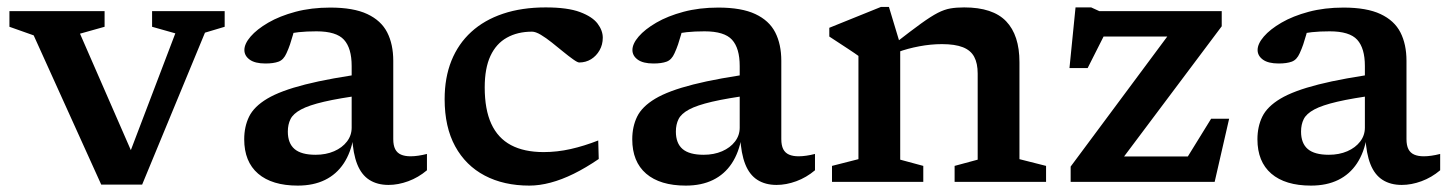

<svg xmlns="http://www.w3.org/2000/svg" viewBox="-20 -540 4301 570"><path d="M588.5 -443 402 8H280.5L80 -435L8 -460.5V-507H290.5V-460.5L217.5 -440L381 -65.5H357.5L500.5 -441L431.5 -460.5V-507H647V-460.5Z M1078.5 -324 1062 -258.5Q987 -248.5 942 -238Q897 -227.5 873.8 -215Q850.5 -202.5 842.5 -186.5Q834.5 -170.5 834.5 -149.5Q834.5 -114.5 854.5 -97.5Q874.5 -80.5 917 -80.5Q947.5 -80.5 971.8 -91Q996 -101.5 1010 -119.8Q1024 -138 1024 -161V-344Q1024 -397 1001.2 -422Q978.5 -447 919.5 -447Q890 -447 866.8 -444.5Q843.5 -442 824 -437L859 -474Q854.5 -453.5 850 -437.5Q845.5 -421.5 841 -408.2Q836.5 -395 830.5 -382Q822 -362.5 807 -357Q792 -351.5 768 -351.5Q737 -351.5 721.2 -363Q705.5 -374.5 705.5 -391.5Q705.5 -410 724 -431.5Q742.5 -453 776.5 -472.8Q810.5 -492.5 857.2 -505Q904 -517.5 960.5 -517.5Q1029.5 -517.5 1070.5 -498.2Q1111.5 -479 1129.5 -443.8Q1147.5 -408.5 1147.5 -359.5V-127Q1147.5 -108.5 1153.2 -97.2Q1159 -86 1170.5 -81Q1182 -76 1199 -76Q1209.5 -76 1221.8 -77.8Q1234 -79.5 1247.5 -83V-34.5Q1222 -13 1192 -2Q1162 9 1133.5 9Q1100 9 1076.5 -6Q1053 -21 1040.5 -52.5Q1028 -84 1025.5 -133L1030 -135Q1022 -87.5 1000.5 -55Q979 -22.5 944.8 -5.8Q910.5 11 864 11Q787.5 11 746.2 -24.5Q705 -60 705 -126.5Q705 -164 719.5 -193.8Q734 -223.5 773.2 -247Q812.5 -270.5 886.2 -289.2Q960 -308 1078.5 -324Z M1600 -518Q1665 -518 1701.8 -504.2Q1738.5 -490.5 1754 -470Q1769.5 -449.5 1769.5 -428Q1769.5 -407.5 1760 -390.8Q1750.5 -374 1734.8 -364.2Q1719 -354.5 1699.5 -354.5Q1694.5 -354.5 1681.5 -363.8Q1668.5 -373 1652 -386.5Q1635.5 -400 1618.2 -413.8Q1601 -427.5 1585.5 -436.8Q1570 -446 1559.5 -446Q1516.5 -446 1484.8 -428.2Q1453 -410.5 1436 -374Q1419 -337.5 1419 -280.5Q1419 -215 1438.5 -172.5Q1458 -130 1497 -109.2Q1536 -88.5 1594 -88.5Q1634 -88.5 1674 -97.5Q1714 -106.5 1756 -123L1757.5 -68Q1719.5 -42 1683.5 -24.2Q1647.5 -6.5 1614.5 2.2Q1581.5 11 1551.5 11Q1475.5 11 1419 -18.8Q1362.5 -48.5 1331.2 -105.8Q1300 -163 1300 -245.5Q1300 -309.5 1320.2 -359.8Q1340.5 -410 1379 -445.2Q1417.5 -480.5 1473.2 -499.2Q1529 -518 1600 -518Z M2230.5 -324 2214 -258.5Q2139 -248.5 2094 -238Q2049 -227.5 2025.8 -215Q2002.5 -202.5 1994.5 -186.5Q1986.5 -170.5 1986.5 -149.5Q1986.5 -114.5 2006.5 -97.5Q2026.5 -80.5 2069 -80.5Q2099.5 -80.5 2123.8 -91Q2148 -101.5 2162 -119.8Q2176 -138 2176 -161V-344Q2176 -397 2153.2 -422Q2130.5 -447 2071.5 -447Q2042 -447 2018.8 -444.5Q1995.5 -442 1976 -437L2011 -474Q2006.5 -453.5 2002 -437.5Q1997.5 -421.5 1993 -408.2Q1988.5 -395 1982.5 -382Q1974 -362.5 1959 -357Q1944 -351.5 1920 -351.5Q1889 -351.5 1873.2 -363Q1857.5 -374.5 1857.5 -391.5Q1857.5 -410 1876 -431.5Q1894.5 -453 1928.5 -472.8Q1962.5 -492.5 2009.2 -505Q2056 -517.5 2112.5 -517.5Q2181.5 -517.5 2222.5 -498.2Q2263.5 -479 2281.5 -443.8Q2299.5 -408.5 2299.5 -359.5V-127Q2299.5 -108.5 2305.2 -97.2Q2311 -86 2322.5 -81Q2334 -76 2351 -76Q2361.5 -76 2373.8 -77.8Q2386 -79.5 2399.5 -83V-34.5Q2374 -13 2344 -2Q2314 9 2285.5 9Q2252 9 2228.5 -6Q2205 -21 2192.5 -52.5Q2180 -84 2177.5 -133L2182 -135Q2174 -87.5 2152.5 -55Q2131 -22.5 2096.8 -5.8Q2062.5 11 2016 11Q1939.5 11 1898.2 -24.5Q1857 -60 1857 -126.5Q1857 -164 1871.5 -193.8Q1886 -223.5 1925.2 -247Q1964.5 -270.5 2038.2 -289.2Q2112 -308 2230.5 -324Z M2652.5 -408.5V-66L2721 -47.5V0H2450V-47.5L2528.5 -67.5V-374Q2520.5 -380 2498 -394.8Q2475.5 -409.5 2442 -431.5V-457.5L2595.5 -519.5H2619ZM2814 -47.5 2882.5 -66V-321.5Q2882.5 -352 2872.2 -371.2Q2862 -390.5 2838.5 -399.8Q2815 -409 2776.5 -409Q2743.5 -409 2709 -402.5Q2674.5 -396 2646 -385.5L2637 -411.5Q2684.5 -448.5 2714.2 -470Q2744 -491.5 2764 -501.8Q2784 -512 2801.8 -515Q2819.5 -518 2842.5 -518Q2927.5 -518 2967 -476.8Q3006.5 -435.5 3006.5 -355.5V-67.5L3085.5 -47.5V0H2814Z M3158.5 0V-45.5L3479.5 -477.5L3520.5 -431.5H3195.5L3286.5 -491.5L3209 -338H3155L3173 -518H3219.5L3243.5 -507H3607V-462L3281.5 -28L3248 -75.5H3535L3474 -23L3575.5 -187.5H3629L3586 0Z M4086.5 -324 4070 -258.5Q3995 -248.5 3950 -238Q3905 -227.5 3881.8 -215Q3858.5 -202.5 3850.5 -186.5Q3842.5 -170.5 3842.5 -149.5Q3842.5 -114.5 3862.5 -97.5Q3882.5 -80.5 3925 -80.5Q3955.5 -80.5 3979.8 -91Q4004 -101.5 4018 -119.8Q4032 -138 4032 -161V-344Q4032 -397 4009.2 -422Q3986.5 -447 3927.5 -447Q3898 -447 3874.8 -444.5Q3851.5 -442 3832 -437L3867 -474Q3862.5 -453.5 3858 -437.5Q3853.5 -421.5 3849 -408.2Q3844.5 -395 3838.5 -382Q3830 -362.5 3815 -357Q3800 -351.5 3776 -351.5Q3745 -351.5 3729.2 -363Q3713.5 -374.5 3713.5 -391.5Q3713.5 -410 3732 -431.5Q3750.5 -453 3784.5 -472.8Q3818.5 -492.5 3865.2 -505Q3912 -517.5 3968.5 -517.5Q4037.5 -517.5 4078.5 -498.2Q4119.5 -479 4137.5 -443.8Q4155.5 -408.5 4155.5 -359.5V-127Q4155.5 -108.5 4161.2 -97.2Q4167 -86 4178.5 -81Q4190 -76 4207 -76Q4217.5 -76 4229.8 -77.8Q4242 -79.5 4255.5 -83V-34.5Q4230 -13 4200 -2Q4170 9 4141.5 9Q4108 9 4084.5 -6Q4061 -21 4048.5 -52.5Q4036 -84 4033.5 -133L4038 -135Q4030 -87.5 4008.5 -55Q3987 -22.5 3952.8 -5.8Q3918.5 11 3872 11Q3795.5 11 3754.2 -24.5Q3713 -60 3713 -126.5Q3713 -164 3727.5 -193.8Q3742 -223.5 3781.2 -247Q3820.5 -270.5 3894.2 -289.2Q3968 -308 4086.5 -324Z"/></svg>

Font: Newsreader 7pt Medium
Style: Regular
Weight: 500
Designer: Hugues Gentile
Foundry: Production Type
Version: Version 1.003